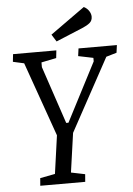

<svg xmlns="http://www.w3.org/2000/svg" viewBox="-58 -889 645 932"><g transform="rotate(-5 265.0 -423.0)"><path d="M100 0 103 -37 176 -51 202 -237 74 -599 20 -611 24 -648H235L231 -611L158 -596V-573L252 -293H263L411 -579V-596L338 -611L343 -648H530L525 -611L474 -596L281 -242L254 -51L322 -37L319 0ZM240 -691 218 -726 386 -846Q402 -838 411 -824Q420 -810 420 -796Q420 -777 407 -766Q394 -755 370 -745Z"/></g></svg>

Font: Faustina VF Beta
Style: Italic
Weight: 400
Italic angle: -8°
Designer: Alfonso Garcia
Foundry: Omnibus-Type
Version: Version 1.006